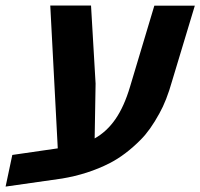

<svg xmlns="http://www.w3.org/2000/svg" viewBox="-56 -650 729 699"><path d="M292 -345.7 288.6 -146Q333 -170.9 364.5 -216.6Q396 -262.2 417.5 -334.5L505.9 -629.4H653.3L570.8 -356Q550.3 -283.2 524.4 -237.3Q491.2 -176.3 456.5 -141.6Q400.9 -85.4 342.8 -55.7Q263.7 -15.6 169.9 0L-35.6 29.3L-11.2 -85.9L154.3 -109.9L127 -629.9H275.4Z"/></svg>

Font: Open Sans Hebrew
Style: Bold Italic
Weight: 700
Italic angle: -12°
Foundry: Ascender Corporation, Yanek Iontef
Version: Version 2.001;PS 002.001;hotconv 1.0.70;makeotf.lib2.5.58329